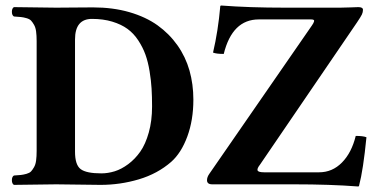

<svg xmlns="http://www.w3.org/2000/svg" viewBox="-20 -673 1380 701"><path d="M1145 -43.9Q1193.4 -43.9 1228.5 -79.6Q1263.7 -115.2 1278.8 -176.8Q1305.7 -176.8 1317.9 -171.9Q1306.2 -52.7 1291 4.9Q1291 7.8 1287.1 7.8Q1185.5 0 1054.2 0H754.9Q735.8 0 735.8 -15.1Q735.8 -26.4 744.1 -38.1L1118.2 -579.1Q1122.1 -585 1123.5 -587.4Q1125 -589.8 1126.5 -594.2Q1127.9 -598.6 1125.2 -600.3Q1122.6 -602.1 1116.2 -602.1H924.8Q828.1 -602.1 796.9 -476.1Q770 -476.1 757.8 -481Q776.4 -560.1 784.2 -649.9Q784.2 -652.8 788.1 -652.8Q889.6 -645 1021 -645H1222.2Q1238.3 -645 1260.7 -646Q1283.2 -647 1288.1 -647Q1305.2 -647 1305.2 -637.2Q1305.2 -628.4 1301.3 -620.1Q1297.4 -611.8 1283.2 -590.8L929.2 -71.8Q918 -57.6 920.4 -50.8Q922.9 -43.9 944.8 -43.9ZM253.9 -119.1Q253.9 -70.8 274.7 -55.4Q295.4 -40 350.1 -40Q374 -40 398.7 -47.6Q423.3 -55.2 448.2 -73.7Q473.1 -92.3 492.2 -119.4Q511.2 -146.5 523.2 -189.2Q535.2 -231.9 535.2 -284.2Q535.2 -320.3 533.4 -349.6Q531.7 -378.9 526.1 -413.1Q520.5 -447.3 511 -473.6Q501.5 -500 484.9 -525.4Q468.3 -550.8 445.6 -567.4Q422.9 -584 389.9 -594Q356.9 -604 315.9 -604Q253.9 -604 253.9 -528.8ZM185.1 0 30.8 2Q23.4 -2.4 23.4 -15.1Q23.4 -27.8 30.8 -32.2Q47.4 -33.2 56.4 -34.2Q65.4 -35.2 76.7 -38.3Q87.9 -41.5 93.3 -47.1Q98.6 -52.7 104.2 -62.5Q109.9 -72.3 111.8 -86.9Q113.8 -101.6 113.8 -122.1V-522.9Q113.8 -543.5 111.8 -558.1Q109.9 -572.8 104.2 -582.5Q98.6 -592.3 93.3 -597.9Q87.9 -603.5 76.7 -606.7Q65.4 -609.9 56.4 -610.8Q47.4 -611.8 30.8 -612.8Q23.4 -617.2 23.4 -629.9Q23.4 -642.6 30.8 -647Q145 -645 185.1 -645Q203.6 -645 247.6 -645.5Q291.5 -646 319.8 -646Q392.1 -646 452.1 -628.7Q512.2 -611.3 555.2 -580.6Q598.1 -549.8 627.9 -507.6Q657.7 -465.3 671.9 -415.3Q686 -365.2 686 -309.1Q686 -234.4 663.8 -174.3Q641.6 -114.3 605 -82Q555.2 -38.6 487.1 -18.3Q418.9 2 347.2 2Q327.1 2 266.1 1Q205.1 0 185.1 0Z"/></svg>

Font: Linux Libertine G
Style: Bold
Weight: 700
Designer: Philipp H. Poll
Foundry: Philipp H. Poll
Version: Version 5.0.3